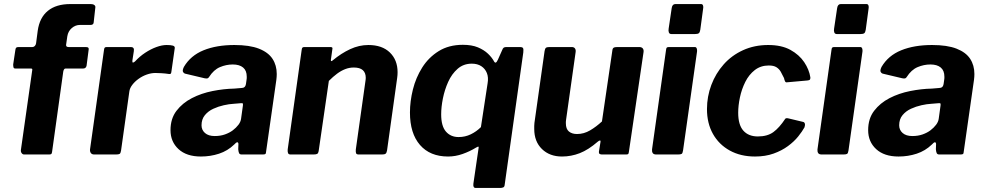

<svg xmlns="http://www.w3.org/2000/svg" viewBox="-20 -762 4858 947"><path d="M403 -530Q413 -530 416 -526Q419 -522 417 -515L407 -438Q404 -424 390 -424H303Q295 -424 292 -409L237 -14Q236 -5 233 -2.5Q230 0 222 0H99Q92 0 87 -6.5Q82 -13 83 -22L139 -416Q141 -424 133 -424H56Q48 -424 46.5 -430Q45 -436 45 -444L56 -517Q57 -524 60 -527Q63 -530 73 -530H140Q147 -530 152 -535.5Q157 -541 158 -549L166 -610Q175 -675 216 -708.5Q257 -742 327 -742H428Q439 -742 445.5 -737Q452 -732 450 -723L442 -651Q441 -639 426 -639H374Q352 -639 334 -623.5Q316 -608 312 -583L306 -541Q305 -530 318 -530H403Z M445 0Q433 0 428 -7.5Q423 -15 424 -25L493 -516Q494 -525 497 -527.5Q500 -530 507 -530H626Q634 -530 638 -525Q642 -520 640 -509L633 -464Q632 -454 635.5 -453.5Q639 -453 646 -459Q669 -484 696.5 -502Q724 -520 751.5 -530Q779 -540 802 -540Q822 -540 832.5 -537Q843 -534 842 -525L826 -413Q825 -402 822.5 -399Q820 -396 814 -397Q794 -400 775.5 -401Q757 -402 746 -402Q726 -402 704.5 -394.5Q683 -387 664 -373.5Q645 -360 632.5 -343.5Q620 -327 618 -311L577 -19Q575 -6 570 -3Q565 0 551 0H445Z M1135 -49Q1103 -18 1060.5 -4Q1018 10 971 10Q900 10 860.5 -26.5Q821 -63 821 -120Q821 -177 850.5 -215.5Q880 -254 926.5 -278Q973 -302 1028.5 -313Q1084 -324 1135 -325L1171 -328Q1190 -328 1193 -347L1196 -368Q1197 -372 1197 -376.5Q1197 -381 1197 -384Q1197 -414 1179 -429Q1161 -444 1128 -444Q1096 -444 1065 -431Q1034 -418 1011 -382Q1008 -377 1003.5 -375.5Q999 -374 989 -376L892 -399Q886 -401 882.5 -408Q879 -415 887 -432Q920 -488 984 -514Q1048 -540 1136 -540Q1211 -540 1257 -522Q1303 -504 1324 -472Q1345 -440 1345 -397Q1345 -390 1344.5 -383Q1344 -376 1343 -368L1293 -18Q1292 -5 1289 -2.5Q1286 0 1275 0H1172Q1162 0 1159 -7Q1156 -14 1155 -26L1156 -52Q1154 -70 1135 -49ZM1178 -241Q1179 -249 1177.5 -251.5Q1176 -254 1168 -253L1132 -250Q1111 -249 1084 -243Q1057 -237 1032 -225.5Q1007 -214 990.5 -194Q974 -174 974 -144Q974 -121 991 -106Q1008 -91 1039 -91Q1067 -91 1089.5 -99Q1112 -107 1128 -119Q1145 -132 1156 -146.5Q1167 -161 1169 -176Z M1413 0Q1403 0 1400.5 -7.5Q1398 -15 1399 -25L1468 -516Q1469 -525 1472 -527.5Q1475 -530 1482 -530H1610Q1616 -530 1618.5 -527.5Q1621 -525 1619 -517L1612 -467Q1611 -455 1622 -465Q1663 -499 1707 -519.5Q1751 -540 1797 -540Q1865 -540 1903 -503Q1941 -466 1941 -406Q1941 -399 1940.5 -392Q1940 -385 1939 -378L1889 -20Q1887 -8 1882 -4Q1877 0 1864 0H1749Q1738 0 1736 -7Q1734 -14 1735 -25L1782 -359Q1783 -365 1783.5 -370Q1784 -375 1784 -378Q1784 -403 1769.5 -416Q1755 -429 1725 -429Q1703 -429 1682.5 -421Q1662 -413 1642.5 -398.5Q1623 -384 1602 -363L1552 -19Q1550 -6 1544.5 -3Q1539 0 1525 0H1413Z M2326 165Q2312 165 2315 143L2340 -28Q2342 -37 2340 -38.5Q2338 -40 2328 -34Q2297 -15 2261.5 -2.5Q2226 10 2190 10Q2101 10 2051.5 -47Q2002 -104 2002 -207Q2002 -262 2016.5 -320.5Q2031 -379 2062.5 -429Q2094 -479 2144 -510Q2194 -541 2263 -541Q2307 -541 2337 -528.5Q2367 -516 2387 -497Q2407 -478 2418 -457Q2421 -452 2425.5 -453.5Q2430 -455 2436 -468L2456 -513Q2460 -524 2464.5 -527Q2469 -530 2478 -530H2546Q2556 -530 2559.5 -525Q2563 -520 2561 -503L2469 151Q2468 160 2461.5 162.5Q2455 165 2448 165H2326ZM2242 -86Q2274 -86 2302 -99.5Q2330 -113 2352 -135L2385 -351Q2390 -380 2381.5 -401.5Q2373 -423 2354 -435.5Q2335 -448 2307 -448Q2266 -448 2237 -422.5Q2208 -397 2190.5 -358Q2173 -319 2164.5 -276.5Q2156 -234 2156 -198Q2156 -140 2179.5 -113Q2203 -86 2242 -86Z M2752 10Q2691 10 2653 -27Q2615 -64 2615 -126Q2615 -133 2615 -141Q2615 -149 2616 -156L2666 -510Q2668 -522 2672.5 -526Q2677 -530 2690 -530H2800Q2811 -530 2816 -523Q2821 -516 2819 -504L2772 -171Q2771 -166 2771 -161.5Q2771 -157 2771 -154Q2771 -126 2786 -113.5Q2801 -101 2826 -101Q2860 -101 2890.5 -119Q2921 -137 2949 -163L3000 -511Q3001 -523 3006.5 -526.5Q3012 -530 3025 -530H3133Q3145 -530 3150.5 -523Q3156 -516 3154 -504L3082 -14Q3081 -5 3078.5 -2.5Q3076 0 3068 0H2949Q2942 0 2937.5 -3Q2933 -6 2934 -14L2942 -63Q2943 -69 2939 -69Q2935 -69 2928 -63Q2882 -23 2839.5 -6.5Q2797 10 2752 10Z M3349 -20Q3347 -6 3342 -3Q3337 0 3323 0H3217Q3204 0 3199.5 -7Q3195 -14 3196 -25L3265 -515Q3266 -525 3269 -527.5Q3272 -530 3280 -530H3407Q3414 -530 3416.5 -523Q3419 -516 3418 -508ZM3434 -615Q3432 -602 3426.5 -598Q3421 -594 3407 -594H3292Q3282 -594 3279 -602Q3276 -610 3278 -621L3293 -722Q3296 -742 3311 -742H3438Q3445 -742 3447.5 -735Q3450 -728 3448 -719Z M3769 -540Q3835 -540 3878.5 -516Q3922 -492 3946.5 -455.5Q3971 -419 3977 -380Q3977 -372 3974.5 -369Q3972 -366 3962 -365L3861 -356Q3855 -355 3852 -361Q3849 -367 3847 -377Q3839 -394 3831 -408Q3823 -422 3809.5 -430.5Q3796 -439 3772 -439Q3732 -439 3703 -416.5Q3674 -394 3656 -358Q3638 -322 3629.5 -281.5Q3621 -241 3621 -206Q3621 -146 3646.5 -117.5Q3672 -89 3718 -89Q3765 -89 3794.5 -110.5Q3824 -132 3853 -176Q3857 -181 3869 -178L3940 -161Q3947 -160 3949.5 -153Q3952 -146 3948 -134Q3937 -114 3917 -89Q3897 -64 3866.5 -41.5Q3836 -19 3795.5 -4.5Q3755 10 3704 10Q3633 10 3579.5 -19.5Q3526 -49 3496.5 -101.5Q3467 -154 3467 -224Q3467 -286 3488.5 -343Q3510 -400 3549.5 -444.5Q3589 -489 3645 -514.5Q3701 -540 3769 -540Z M4165 -20Q4163 -6 4158 -3Q4153 0 4139 0H4033Q4020 0 4015.5 -7Q4011 -14 4012 -25L4081 -515Q4082 -525 4085 -527.5Q4088 -530 4096 -530H4223Q4230 -530 4232.5 -523Q4235 -516 4234 -508ZM4250 -615Q4248 -602 4242.5 -598Q4237 -594 4223 -594H4108Q4098 -594 4095 -602Q4092 -610 4094 -621L4109 -722Q4112 -742 4127 -742H4254Q4261 -742 4263.5 -735Q4266 -728 4264 -719Z M4576 -49Q4544 -18 4501.5 -4Q4459 10 4412 10Q4341 10 4301.5 -26.5Q4262 -63 4262 -120Q4262 -177 4291.5 -215.5Q4321 -254 4367.5 -278Q4414 -302 4469.5 -313Q4525 -324 4576 -325L4612 -328Q4631 -328 4634 -347L4637 -368Q4638 -372 4638 -376.5Q4638 -381 4638 -384Q4638 -414 4620 -429Q4602 -444 4569 -444Q4537 -444 4506 -431Q4475 -418 4452 -382Q4449 -377 4444.5 -375.5Q4440 -374 4430 -376L4333 -399Q4327 -401 4323.5 -408Q4320 -415 4328 -432Q4361 -488 4425 -514Q4489 -540 4577 -540Q4652 -540 4698 -522Q4744 -504 4765 -472Q4786 -440 4786 -397Q4786 -390 4785.5 -383Q4785 -376 4784 -368L4734 -18Q4733 -5 4730 -2.5Q4727 0 4716 0H4613Q4603 0 4600 -7Q4597 -14 4596 -26L4597 -52Q4595 -70 4576 -49ZM4619 -241Q4620 -249 4618.5 -251.5Q4617 -254 4609 -253L4573 -250Q4552 -249 4525 -243Q4498 -237 4473 -225.5Q4448 -214 4431.5 -194Q4415 -174 4415 -144Q4415 -121 4432 -106Q4449 -91 4480 -91Q4508 -91 4530.5 -99Q4553 -107 4569 -119Q4586 -132 4597 -146.5Q4608 -161 4610 -176Z"/></svg>

Font: Libre Franklin Thin
Style: Bold Italic
Weight: 700
Italic angle: -8°
Version: Version 3.000